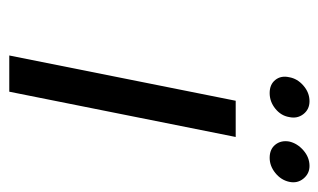

<svg xmlns="http://www.w3.org/2000/svg" viewBox="-160 -544 703 424"><g transform="rotate(90 192.0 -331.5)"><path d="M202 -500H282L182 0H102ZM185 -575Q166 -575 156 -587.5Q146 -600 150 -618Q153 -636 168.5 -649.5Q184 -663 203 -663Q221 -663 231.5 -649.5Q242 -636 238 -618Q235 -600 219.5 -587.5Q204 -575 185 -575ZM328 -575Q309 -575 299 -587.5Q289 -600 292 -618Q296 -636 311.5 -649.5Q327 -663 346 -663Q363 -663 374 -649.5Q385 -636 381 -618Q377 -600 361.5 -587.5Q346 -575 328 -575Z"/></g></svg>

Font: Albert Sans
Style: Italic
Weight: 400
Italic angle: -11.25°
Designer: Andreas Rasmussen
Foundry: a.Foundry
Version: Version 1.025